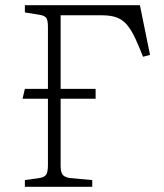

<svg xmlns="http://www.w3.org/2000/svg" viewBox="-20 -721 632 741"><path d="M76 0V-26L132 -34Q152 -37 158.5 -47.5Q165 -58 165 -85V-340H67L76 -378H165V-617Q165 -643 158.5 -652Q152 -661 132 -664L76 -673V-701H520L559 -509L532 -502Q516 -543 502 -573Q488 -603 472 -623Q456 -643 433 -652.5Q410 -662 374 -662H214V-378H349V-340H214V-81Q214 -59 220.5 -48.5Q227 -38 248 -34L336 -26V0Z"/></svg>

Font: Literata ExtraLight
Style: Regular
Weight: 250
Designer: Latin by Veronika Burian and Jose Scaglione. Greek by Irene Vlachou. Cyrillic by Vera Evstafieva.
Foundry: TypeTogether
Version: Version 3.103;gftools[0.9.29]